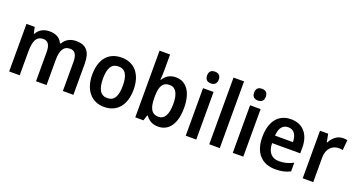

<svg xmlns="http://www.w3.org/2000/svg" viewBox="-44 -1403 3835 2056"><g transform="rotate(20 1873.0 -375.0)"><path d="M640 -552C578 -552 522 -527 492 -470H481C458 -524 409 -552 335 -552C276 -552 220 -528 190 -471H183L168 -542H74V0H194V-266C194 -385 219 -452 300 -452C355 -452 380 -412 380 -330V0H500V-283C500 -393 529 -452 606 -452C661 -452 686 -411 686 -330V0H806V-356C806 -492 751 -552 640 -552Z M1393 -272C1393 -453 1298 -552 1158 -552C1006 -552 921 -448 921 -272C921 -99 1013 10 1156 10C1309 10 1393 -100 1393 -272ZM1044 -272C1044 -391 1078 -451 1157 -451C1236 -451 1270 -391 1270 -272C1270 -153 1236 -91 1158 -91C1078 -91 1044 -154 1044 -272Z M1631 -573V-760H1511V0H1604L1624 -63H1631C1662 -19 1704 10 1774 10C1892 10 1968 -89 1968 -272C1968 -455 1892 -552 1776 -552C1706 -552 1661 -520 1631 -471H1626C1629 -498 1631 -538 1631 -573ZM1741 -452C1808 -452 1845 -392 1845 -274C1845 -152 1807 -90 1743 -90C1660 -90 1631 -151 1631 -269V-284C1632 -393 1658 -452 1741 -452Z M2147 -752C2107 -752 2080 -733 2080 -685C2080 -638 2107 -618 2147 -618C2185 -618 2213 -638 2213 -685C2213 -732 2186 -752 2147 -752ZM2206 -542H2086V0H2206Z M2474 0V-760H2354V0Z M2683 -752C2643 -752 2616 -733 2616 -685C2616 -638 2643 -618 2683 -618C2721 -618 2749 -638 2749 -685C2749 -732 2722 -752 2683 -752ZM2742 -542H2622V0H2742Z M3088 -552C2948 -552 2861 -452 2861 -267C2861 -89 2953 10 3108 10C3178 10 3227 -1 3277 -27V-126C3223 -98 3176 -85 3115 -85C3031 -85 2984 -140 2982 -242H3303V-308C3303 -458 3223 -552 3088 -552ZM3088 -461C3156 -461 3188 -406 3188 -328H2984C2989 -418 3028 -461 3088 -461Z M3679 -552C3613 -552 3563 -506 3535 -450H3529L3512 -542H3419V0H3539V-280C3539 -381 3599 -436 3675 -436C3687 -436 3707 -434 3718 -430L3729 -547C3714 -551 3694 -552 3679 -552Z"/></g></svg>

Font: Noto Sans Gurmukhi SemiCondensed SemiBold
Style: Regular
Weight: 600
Width: 4
Designer: Jelle Bosma - Monotype Design Team
Foundry: Monotype Imaging Inc.
Version: Version 2.004